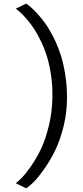

<svg xmlns="http://www.w3.org/2000/svg" viewBox="-20 -876 454 1045"><path d="M122.1 -856.4Q133.3 -849.6 147.9 -836.9Q162.6 -824.2 184.6 -800.3Q206.5 -776.4 227.5 -746.8Q248.5 -717.3 270.3 -674.6Q292 -631.8 308.1 -584.2Q324.2 -536.6 334.5 -473.6Q344.7 -410.6 344.7 -343.3Q344.7 -263.7 325.7 -187Q306.6 -110.4 279.3 -55.4Q252 -0.5 219.7 45.2Q187.5 90.8 162.6 115.5Q137.7 140.1 122.1 148.9L65.9 121.1Q80.6 110.4 100.8 89.4Q121.1 68.4 150.4 26.1Q179.7 -16.1 203.6 -66.4Q227.5 -116.7 245.6 -190.4Q263.7 -264.2 265.1 -343.3Q266.6 -405.3 258.3 -463.4Q250 -521.5 236.3 -565.9Q222.7 -610.4 203.4 -650.6Q184.1 -690.9 165.5 -719Q147 -747.1 126.5 -770.8Q106 -794.4 91.8 -807.4Q77.6 -820.3 65.9 -828.6Z"/></svg>

Font: HaufeMerriweatherSansLt
Style: Regular
Weight: 300
Designer: Eben Sorkin
Foundry: Eben Sorkin
Version: Version 1.56